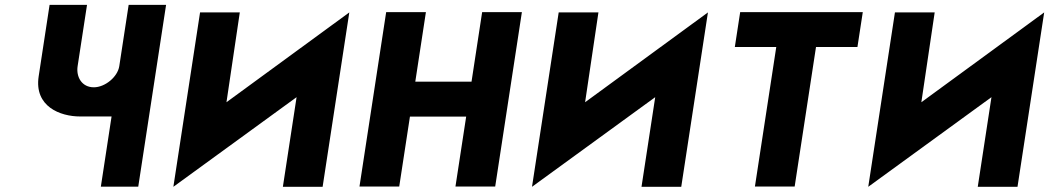

<svg xmlns="http://www.w3.org/2000/svg" viewBox="-20 -752 4218 772"><path d="M647.8 -732.5H497.3L459.6 -486C453 -442.7 402.4 -401 357.3 -401C308.9 -401 285.5 -442.7 292.1 -486L329.9 -732.5H179.4L135.5 -445.2C116.9 -323.7 222.1 -283.7 302 -283.7H428.6L385.5 -1.5H535.9Z M1277.2 -0.9 1384.5 -702.1 890.6 -340.9 944.2 -702.1H784.4L677.1 -0.9L1172.5 -361.3L1117.4 -0.9Z M1628.3 -283.2H1854.4L1811.3 -1.9H1971.1L2078.4 -703.1H1918.6L1875.9 -423.5H1649.8L1692.5 -703.1H1532.7L1425.4 -1.9H1585.2Z M2719.2 -0.9 2826.5 -702.1 2332.6 -340.9 2386.2 -702.1H2226.4L2119.1 -0.9L2614.5 -361.3L2559.4 -0.9Z M2934.6 -562.9H3101.2L3015.4 -1.9H3175.2L3261 -562.9H3427.6L3449.1 -703.1H2956.1Z M4071.2 -0.9 4178.5 -702.1 3684.6 -340.9 3738.2 -702.1H3578.4L3471.1 -0.9L3966.5 -361.3L3911.4 -0.9Z"/></svg>

Font: Sztylet
Style: BdObl
Weight: 700
Foundry: Cannot Into Space Fonts, PlusOne Fonts
Version: Version 0.12